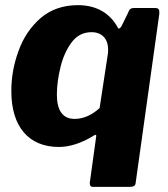

<svg xmlns="http://www.w3.org/2000/svg" viewBox="-20 -561 653 746"><path d="M484 165C497 165 506 162 507 150L598 -500C599 -503 599 -508 599 -514C599 -526 594 -530 582 -530H502C490 -530 483 -527 478 -512L456 -467C451 -456 446 -450 442 -450C440 -450 438 -452 437 -455C409 -506 359 -541 283 -541C225 -541 177 -524 138 -491C99 -457 70 -414 52 -363C33 -312 24 -260 24 -207C24 -68 92 10 209 10C250 10 294 -4 341 -32C345 -35 348 -37 351 -37C353 -37 354 -36 354 -33L330 141C329 144 329 147 329 152C329 161 333 165 340 165ZM270 -99C224 -99 201 -131 201 -194C201 -227 206 -263 215 -300C224 -337 238 -369 258 -396C278 -423 304 -436 336 -436C376 -436 400 -410 400 -369C400 -361 400 -355 399 -351L367 -141C336 -113 303 -99 270 -99Z"/></svg>

Font: Libre Franklin ExtraBold
Style: Italic
Weight: 800
Italic angle: -8°
Designer: Pablo Impallari, Rodrigo Fuenzalida
Foundry: Impallari Type
Version: Version 1.002; ttfautohint (v1.5)